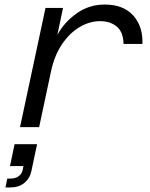

<svg xmlns="http://www.w3.org/2000/svg" viewBox="-20 -559 658 844"><path d="M68 0 180 -524H257L232 -405Q261 -460 316 -499.5Q371 -539 440 -539Q523 -539 566 -490.5Q609 -442 606 -366H523Q522 -418 493.5 -442Q465 -466 420 -466Q374 -466 330 -440Q286 -414 252.5 -364.5Q219 -315 204 -244L152 0ZM24 171 44 75H143L118 193Q111 226 86.5 245.5Q62 265 25 265H4L12 226H26Q47 226 61.5 216Q76 206 80 187L83 171Z"/></svg>

Font: Fragment Mono SC
Style: Italic
Weight: 400
Italic angle: -12°
Monospace: yes
Designer: Wei Huang based on Nimbus Sans by URW Studio, based on Helvetica by Max Miedinger.
Foundry: Wei Huang
Version: Version 1.012; ttfautohint (v1.8.4.7-5d5b)